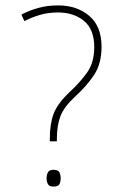

<svg xmlns="http://www.w3.org/2000/svg" viewBox="-20 -774 436 709"><path d="M195 -754Q264 -754 309.5 -715.5Q355 -677 355 -601Q355 -539 327.5 -497.5Q300 -456 257 -417Q216 -379 203 -344.5Q190 -310 190 -261V-252H164V-262Q164 -317 178 -354Q192 -391 236 -433Q277 -471 302.5 -507.5Q328 -544 328 -600Q328 -666 290 -697Q252 -728 194 -728Q158 -728 127.5 -719Q97 -710 70 -696L59 -720Q87 -735 120.5 -744.5Q154 -754 195 -754ZM177 -85Q162 -85 157 -94Q152 -103 152 -116Q152 -128 157 -137.5Q162 -147 177 -147Q195 -147 199.5 -137.5Q204 -128 204 -116Q204 -103 199.5 -94Q195 -85 177 -85Z"/></svg>

Font: Noto Sans Telugu UI SemiCondensed Thin
Style: Regular
Weight: 100
Width: 4
Designer: Jelle Bosma - Monotype Design Team
Foundry: Monotype Imaging Inc.
Version: Version 2.005; ttfautohint (v1.8.4.7-5d5b)